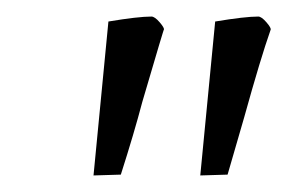

<svg xmlns="http://www.w3.org/2000/svg" viewBox="-20 -703 347 232"><path d="M111 -677Q147 -683 163 -683Q167 -683 173 -676Q179 -669 178 -667Q179 -672 152 -580Q142 -542 126 -492L93 -491ZM240 -677Q276 -683 292 -683Q296 -683 302 -676Q308 -669 307 -667Q295 -633 275 -561L255 -492L222 -491Z"/></svg>

Font: Grenze Light
Style: Italic
Weight: 300
Italic angle: -10°
Designer: Renata Polastri
Foundry: Omnibus-Type
Version: Version 1.002; ttfautohint (v1.8)